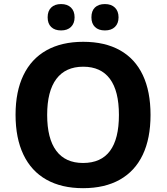

<svg xmlns="http://www.w3.org/2000/svg" viewBox="-20 -935 836 964"><path d="M397 9.8Q289.1 9.8 213.1 -33Q137.2 -75.7 97.7 -158.4Q58.1 -241.2 58.1 -358.9Q58.1 -475.6 97.7 -557.6Q137.2 -639.6 213.4 -682.4Q289.6 -725.1 397.9 -725.1Q506.8 -725.1 582.5 -682.6Q658.2 -640.1 697 -558.1Q735.8 -476.1 735.8 -357.9Q735.8 -240.2 696.8 -158Q657.7 -75.7 581.8 -33Q505.9 9.8 397 9.8ZM397 -116.7Q577.1 -116.7 577.1 -357.9Q577.1 -478.5 531.7 -539.3Q486.3 -600.1 397.9 -600.1Q309.1 -600.1 262.9 -538.6Q216.8 -477.1 216.8 -357.9Q216.8 -239.3 262.5 -178Q308.1 -116.7 397 -116.7ZM439 -848.1Q439 -880.4 456.8 -897.5Q474.6 -914.6 506.8 -914.6Q539.1 -914.6 557.1 -896.7Q575.2 -878.9 575.2 -848.1Q575.2 -817.4 557.1 -799.8Q539.1 -782.2 506.8 -782.2Q474.6 -782.2 456.8 -799.6Q439 -816.9 439 -848.1ZM219.2 -848.1Q219.2 -879.9 237.1 -897.2Q254.9 -914.6 286.6 -914.6Q318.4 -914.6 336.4 -897Q354.5 -879.4 354.5 -848.1Q354.5 -817.4 336.4 -799.8Q318.4 -782.2 286.6 -782.2Q254.9 -782.2 237.1 -799.3Q219.2 -816.4 219.2 -848.1Z"/></svg>

Font: Viking Open Sans
Style: Bold
Weight: 700
Foundry: Ascender Corporation
Version: Version 2.001